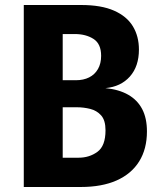

<svg xmlns="http://www.w3.org/2000/svg" viewBox="-20 -747 640 767"><path d="M75 0V-727H305Q384.5 -727 435.5 -704.5Q486.5 -682 510.8 -642Q535 -602 535 -549Q535 -482 498.8 -441.2Q462.5 -400.5 401 -395Q455.5 -389.5 492.2 -368.5Q529 -347.5 548 -311.2Q567 -275 567 -222Q567 -152 536 -102.2Q505 -52.5 446 -26.2Q387 0 302.5 0ZM230.5 -117H294Q337 -117 369.2 -140.5Q401.5 -164 401.5 -226.5Q401.5 -266.5 384 -286Q366.5 -305.5 340.2 -312Q314 -318.5 287.5 -318.5H230.5ZM230.5 -426.5H283Q313.5 -426.5 336 -437.8Q358.5 -449 371.2 -471Q384 -493 384 -524Q384 -572 353.5 -591.5Q323 -611 279 -611H230.5Z"/></svg>

Font: Spline Sans Mono
Style: Bold
Weight: 700
Designer: Eben Sorkin, Mirko Velimirovic
Foundry: Sorkin Type
Version: Version 1.004